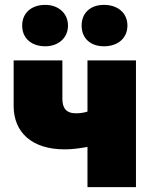

<svg xmlns="http://www.w3.org/2000/svg" viewBox="-20 -768 630 788"><path d="M407 -578C463 -578 503 -611 503 -663C503 -715 463 -748 407 -748C351 -748 315 -715 315 -663C315 -611 351 -578 407 -578ZM166 -578C218 -578 259 -611 259 -663C259 -715 218 -748 166 -748C109 -748 71 -715 71 -663C71 -611 109 -578 166 -578ZM339 0H538V-520H339V-310C323 -305 308 -303 292 -303C251 -303 236 -325 236 -363V-520H36V-333C36 -225 111 -155 245 -155C277 -155 304 -159 339 -165Z"/></svg>

Font: Fixel Display Black
Style: Regular
Weight: 900
Designer: AlfaBravo + MacPaw
Foundry: Kyrylo Tkachov, Marchela Mozhyna, Serhii Makarenko, Maria Weinstein, Zakhar Kryvoshyya
Version: Version 1.211